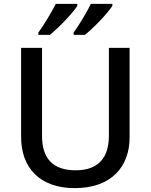

<svg xmlns="http://www.w3.org/2000/svg" viewBox="-20 -961 778 991"><path d="M560 -931V-941H449C427 -896 388 -831 360 -793V-781H418C464 -817 539 -896 560 -931ZM379 -931V-941H268C245 -896 206 -831 178 -793V-781H237C283 -817 358 -896 379 -931ZM649 -252V-714H542V-260C542 -151 491 -82 371 -82C254 -82 197 -142 197 -259V-714H89V-254C89 -95 185 10 366 10C558 10 649 -104 649 -252Z"/></svg>

Font: Noto Sans Gujarati Medium
Style: Regular
Weight: 500
Designer: Jelle Bosma - Monotype Design Team, Universal Thirst
Foundry: Monotype Imaging Inc.
Version: Version 2.106